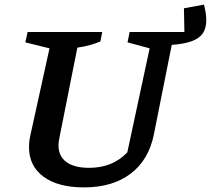

<svg xmlns="http://www.w3.org/2000/svg" viewBox="-20 -803 916 834"><path d="M345 11Q232 11 169 -35.5Q106 -82 106 -164Q106 -174 107 -185Q108 -196 111 -211L195 -593L90 -619L100 -664H424L416 -623Q395 -614 371.5 -607.5Q348 -601 316 -596L238 -204Q236 -194 235 -186.5Q234 -179 234 -172Q234 -125 268 -99.5Q302 -74 367 -74Q418 -74 459 -90.5Q500 -107 533 -141L630 -593L534 -619L543 -664H781L779 -767L866 -783Q871 -764 873.5 -747Q876 -730 876 -715Q876 -681 861.5 -659Q847 -637 814 -624.5Q781 -612 726 -608L649 -222Q627 -109 548 -49Q469 11 345 11Z"/></svg>

Font: Piazzolla Thin
Style: Bold Italic
Weight: 700
Italic angle: -11.3°
Version: Version 2.005